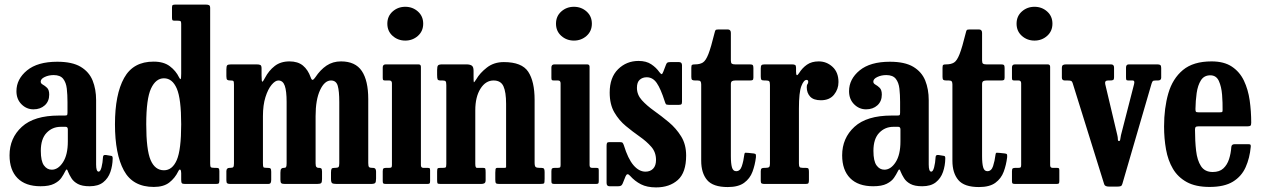

<svg xmlns="http://www.w3.org/2000/svg" viewBox="-20 -800 5484 835"><path d="M21.5 -124.5Q21.5 -199.5 75 -248.5Q128.5 -297.5 236.5 -297.5H260.5Q269.5 -297.5 271.5 -299.5Q273.5 -301.5 273.5 -310.5V-356.5Q273.5 -388 270.5 -414.5Q267.5 -441 254.8 -457.2Q242 -473.5 213.5 -473.5Q192 -473.5 174.5 -465.2Q157 -457 157 -445Q157 -437 166.2 -432Q175.5 -427 184.8 -418Q194 -409 194 -388.5Q194 -359.5 174.8 -342Q155.5 -324.5 125.5 -324.5Q95.5 -324.5 73.5 -346.5Q51.5 -368.5 51.5 -403.5Q51.5 -456 97.5 -493.8Q143.5 -531.5 229 -531.5Q294 -531.5 330.8 -509.5Q367.5 -487.5 382.8 -449.8Q398 -412 398 -364.5V-84.5Q398 -53.5 409 -53.5Q416.5 -53.5 421.5 -72.5Q426.5 -91.5 428 -117.5Q428.5 -127.5 440.5 -126L464.5 -122Q470.5 -121.5 470 -110Q469.5 -79.5 460 -52Q450.5 -24.5 428.8 -7.2Q407 10 370 10H369.5Q337 10 318.5 0Q300 -10 290.8 -24.8Q281.5 -39.5 276 -53Q273.5 -61.5 270.5 -62.8Q267.5 -64 262.5 -53Q257 -41.5 246.8 -26.5Q236.5 -11.5 215.2 -0.8Q194 10 156.5 10Q91 10 56.2 -25.2Q21.5 -60.5 21.5 -124.5ZM157.5 -144Q157.5 -99.5 171 -80.8Q184.5 -62 205 -62Q233 -62 254 -94.5Q275 -127 275 -185V-237Q275 -248.5 265.5 -248.5H244.5Q207.5 -248.5 182.5 -222.2Q157.5 -196 157.5 -144Z M480 -259.5Q480 -389.5 519.8 -461Q559.5 -532.5 648.5 -532Q692 -532 718.5 -512Q745 -492 758.5 -464Q763.5 -453.5 765.8 -456.5Q768 -459.5 768 -479.5V-696.5Q768 -706 765 -708Q762 -710 752.5 -710H739.5Q731.5 -710 729.8 -712.8Q728 -715.5 728 -723.5V-767.5Q728 -776 731.2 -778Q734.5 -780 742.5 -780H875Q884.5 -780 889.2 -777.5Q894 -775 894 -765V-88Q894 -76 897 -73Q900 -70 912.5 -70H919Q928 -70 931 -67.8Q934 -65.5 934 -56V-15.5Q934 -5.5 931.5 -2.8Q929 0 919 0H784.5Q773.5 0 770.8 -3.5Q768 -7 768 -18V-47Q768 -58.5 764.2 -62Q760.5 -65.5 755 -54.5Q741 -25.5 716.2 -6.2Q691.5 13 649 13Q557.5 13 518.8 -58.5Q480 -130 480 -259.5ZM616 -259.5Q616 -148.5 635 -104Q654 -59.5 693 -59.5Q729.5 -59.5 748.8 -104Q768 -148.5 768 -259.5Q768 -370.5 748.8 -415Q729.5 -459.5 693 -459.5Q657.5 -459.5 636.8 -415Q616 -370.5 616 -259.5Z M964.5 -16V-55.5Q964.5 -70 978.5 -70H981.5Q991.5 -70 994.5 -73.5Q997.5 -77 997.5 -89.5V-432Q997.5 -444.5 995.2 -447.2Q993 -450 984.5 -450H981.5Q972 -450 968.2 -453Q964.5 -456 964.5 -468.5V-498Q964.5 -512 968 -516Q971.5 -520 985 -520H1096Q1107.5 -520 1112.5 -517.2Q1117.5 -514.5 1117.5 -502.5V-472Q1117.5 -443.5 1121 -444.8Q1124.5 -446 1132.5 -461.5Q1149 -493 1174.8 -513Q1200.5 -533 1239 -533Q1275.5 -533 1297.5 -514.8Q1319.5 -496.5 1331 -464Q1335.5 -451 1340.2 -452.8Q1345 -454.5 1351.5 -464Q1373 -496.5 1400.2 -514.8Q1427.5 -533 1463 -533Q1525.5 -533 1553.5 -491.2Q1581.5 -449.5 1581.5 -369V-91Q1581.5 -77.5 1584.8 -73.8Q1588 -70 1598 -70H1602.5Q1615.5 -70 1615.5 -54V-24Q1615.5 -8.5 1611.5 -4.2Q1607.5 0 1592.5 0H1445Q1430 0 1424.8 -3.2Q1419.5 -6.5 1419.5 -22V-49.5Q1419.5 -61.5 1422 -65.8Q1424.5 -70 1434.5 -70H1437Q1448 -70 1451.8 -73.2Q1455.5 -76.5 1455.5 -89.5V-356.5Q1455.5 -404 1448.8 -427Q1442 -450 1419.5 -450Q1391.5 -450 1372 -408.2Q1352.5 -366.5 1352.5 -295V-89.5Q1352.5 -77.5 1356 -73.8Q1359.5 -70 1364.5 -70H1368.5Q1372.5 -70 1376.5 -67.8Q1380.5 -65.5 1380.5 -54V-21Q1380.5 -8 1376.8 -4Q1373 0 1359 0H1219Q1207.5 0 1203.5 -3.2Q1199.5 -6.5 1199.5 -18.5V-49Q1199.5 -62 1203.2 -66Q1207 -70 1214 -70H1215.5Q1222 -70 1224.2 -73.8Q1226.5 -77.5 1226.5 -90V-356.5Q1226.5 -404 1218.5 -427Q1210.5 -450 1190.5 -450Q1177 -450 1161.2 -431.2Q1145.5 -412.5 1134.5 -377.8Q1123.5 -343 1123.5 -295V-91.5Q1123.5 -76.5 1125.5 -73.2Q1127.5 -70 1140.5 -70H1144Q1153.5 -70 1156.5 -67Q1159.5 -64 1159.5 -53V-18.5Q1159.5 -10 1157.2 -5Q1155 0 1145.5 0H981.5Q972 0 968.2 -2.8Q964.5 -5.5 964.5 -16Z M1664.5 -697Q1664.5 -729.5 1687.5 -750Q1710.5 -770.5 1742.5 -770.5Q1774.5 -770.5 1797.5 -750Q1820.5 -729.5 1820.5 -697Q1820.5 -664.5 1797.5 -644Q1774.5 -623.5 1742.5 -623.5Q1710.5 -623.5 1687.5 -644Q1664.5 -664.5 1664.5 -697ZM1673.5 -450H1656Q1648.5 -450 1646.5 -452Q1644.5 -454 1644.5 -461.5V-506.5Q1644.5 -520 1657.5 -520H1800Q1810.5 -520 1810.5 -509.5V-82Q1810.5 -70 1821 -70H1838Q1845.5 -70 1848 -68.5Q1850.5 -67 1850.5 -59.5V-13Q1850.5 -5 1848.5 -2.5Q1846.5 0 1838 0H1659Q1650.5 0 1647.5 -2Q1644.5 -4 1644.5 -12V-55Q1644.5 -65 1647.8 -67.5Q1651 -70 1660 -70H1672.5Q1680.5 -70 1682.5 -72.5Q1684.5 -75 1684.5 -83V-437.5Q1684.5 -450 1673.5 -450Z M1905 -450H1896.5Q1885.5 -450 1883.2 -454.8Q1881 -459.5 1881 -474.5V-495.5Q1881 -511 1885 -515.5Q1889 -520 1903 -520H2009Q2023 -520 2031.2 -515Q2039.5 -510 2039.5 -492V-470Q2039.5 -446.5 2040.5 -443Q2041.5 -439.5 2051.5 -455.5Q2067 -482.5 2097.5 -506.2Q2128 -530 2171 -530Q2249.5 -530 2277.2 -488Q2305 -446 2305 -365.5V-92.5Q2305 -77.5 2309.5 -73.8Q2314 -70 2326 -70H2333Q2343 -70 2345.8 -66.2Q2348.5 -62.5 2348.5 -52V-22.5Q2348.5 -5.5 2346 -2.8Q2343.5 0 2327 0H2151.5Q2140 0 2137 -3.2Q2134 -6.5 2134 -18.5V-49Q2134 -57.5 2135 -63.8Q2136 -70 2143 -70H2174.5Q2181 -70 2181 -73.5Q2181 -77 2181 -91V-348.5Q2181 -399.5 2169.5 -424.8Q2158 -450 2126.5 -450Q2092 -450 2069.5 -414.2Q2047 -378.5 2047 -320V-88Q2047 -70 2053.5 -70H2081Q2089 -70 2090.5 -66.5Q2092 -63 2092 -50V-16.5Q2092 -6.5 2087 -3.2Q2082 0 2072.5 0H1897Q1884.5 0 1882.8 -2.8Q1881 -5.5 1881 -18V-53Q1881 -65 1883.2 -67.5Q1885.5 -70 1897.5 -70H1906Q1914.5 -70 1917.8 -71.8Q1921 -73.5 1921 -87V-429.5Q1921 -443 1917.8 -446.5Q1914.5 -450 1905 -450Z M2398 -697Q2398 -729.5 2421 -750Q2444 -770.5 2476 -770.5Q2508 -770.5 2531 -750Q2554 -729.5 2554 -697Q2554 -664.5 2531 -644Q2508 -623.5 2476 -623.5Q2444 -623.5 2421 -644Q2398 -664.5 2398 -697ZM2407 -450H2389.5Q2382 -450 2380 -452Q2378 -454 2378 -461.5V-506.5Q2378 -520 2391 -520H2533.5Q2544 -520 2544 -509.5V-82Q2544 -70 2554.5 -70H2571.5Q2579 -70 2581.5 -68.5Q2584 -67 2584 -59.5V-13Q2584 -5 2582 -2.5Q2580 0 2571.5 0H2392.5Q2384 0 2381 -2Q2378 -4 2378 -12V-55Q2378 -65 2381.2 -67.5Q2384.5 -70 2393.5 -70H2406Q2414 -70 2416 -72.5Q2418 -75 2418 -83V-437.5Q2418 -450 2407 -450Z M2871 -359Q2853.5 -414 2836.2 -439Q2819 -464 2792.5 -464Q2774.5 -464 2762.2 -453.2Q2750 -442.5 2750 -418Q2750 -388 2771.5 -364.2Q2793 -340.5 2825 -317.8Q2857 -295 2888.8 -268.5Q2920.5 -242 2942.2 -207Q2964 -172 2964 -123.5Q2964 -49.5 2927.8 -17.2Q2891.5 15 2833 15Q2794 15 2767.5 1.5Q2741 -12 2720 -35.5Q2707.5 -50 2700.5 -33L2688 -2Q2685.5 4 2681.5 7Q2677.5 10 2668.5 10H2630.5Q2618 10 2618 -4.5V-166Q2618 -175 2620.2 -178.5Q2622.5 -182 2631 -182H2675Q2685 -182 2687.8 -178.8Q2690.5 -175.5 2693 -168.5Q2711 -109.5 2735 -81.5Q2759 -53.5 2787 -53.5Q2808 -53.5 2820.5 -66.5Q2833 -79.5 2833 -104.5Q2833 -138 2812.5 -161.5Q2792 -185 2762 -206Q2732 -227 2702 -251.8Q2672 -276.5 2651.8 -311.2Q2631.5 -346 2631.5 -397.5Q2631.5 -463 2668 -499Q2704.5 -535 2757 -535Q2790.5 -535 2812.2 -520.5Q2834 -506 2847.5 -486.5Q2854 -478 2857.2 -477.5Q2860.5 -477 2865 -489L2876.5 -519Q2879 -525.5 2882.5 -527.8Q2886 -530 2896 -530H2933Q2946 -530 2946 -516V-357.5Q2946 -349 2943.2 -346.5Q2940.5 -344 2932 -344H2889Q2878 -344 2875.8 -347.5Q2873.5 -351 2871 -359Z M3267.5 -116Q3263.5 -82.5 3252.5 -53Q3241.5 -23.5 3216.2 -5Q3191 13.5 3145 13.5Q3081 13.5 3055.2 -17Q3029.5 -47.5 3029.5 -101V-432.5Q3029.5 -442 3026.5 -446Q3023.5 -450 3014 -450H3003.5Q2993.5 -450 2990 -452.8Q2986.5 -455.5 2986.5 -465.5V-505Q2986.5 -515.5 2989.5 -517.8Q2992.5 -520 3002.5 -520Q3023.5 -520 3036.5 -528Q3049.5 -536 3060.8 -564.8Q3072 -593.5 3087.5 -656.5Q3089.5 -665.5 3091.8 -668.8Q3094 -672 3106 -672H3144.5Q3158.5 -672 3158.5 -657V-537Q3158.5 -526 3162.8 -523Q3167 -520 3177 -520H3241.5Q3250.5 -520 3253.5 -517Q3256.5 -514 3256.5 -504.5V-462.5Q3256.5 -454 3253 -452Q3249.5 -450 3241 -450H3178Q3168.5 -450 3163.5 -447Q3158.5 -444 3158.5 -433.5V-121Q3158.5 -89 3163.2 -72.2Q3168 -55.5 3181.5 -55.5Q3199 -55.5 3206.2 -77.5Q3213.5 -99.5 3217 -127.5Q3218 -136 3222.5 -135.8Q3227 -135.5 3235.5 -135L3258.5 -132.5Q3266 -131.5 3267 -127.8Q3268 -124 3267.5 -116Z M3328.5 -430.5Q3328.5 -442.5 3325.5 -446.2Q3322.5 -450 3311 -450H3304.5Q3293.5 -450 3291 -453.5Q3288.5 -457 3288.5 -468V-502Q3288.5 -512.5 3291.5 -516.2Q3294.5 -520 3305.5 -520H3424.5Q3433.5 -520 3437.8 -517.5Q3442 -515 3442 -505.5V-488.5Q3442 -461.5 3455 -482Q3469 -504.5 3489.5 -518.8Q3510 -533 3540.5 -533Q3575 -533 3600.8 -509.2Q3626.5 -485.5 3626.5 -443Q3626.5 -412 3607 -388Q3587.5 -364 3550 -364Q3518 -364 3503.2 -380Q3488.5 -396 3488.5 -421Q3488.5 -430.5 3491.8 -434.2Q3495 -438 3495 -444.5Q3495 -452.5 3487.5 -452.5Q3475.5 -452.5 3465 -425.5Q3454.5 -398.5 3454.5 -328V-89.5Q3454.5 -78 3457.2 -74Q3460 -70 3471.5 -70H3484.5Q3494 -70 3496 -66.2Q3498 -62.5 3498 -53V-17Q3498 -7 3495.8 -3.5Q3493.5 0 3484 0H3305Q3296.5 0 3292.5 -2.2Q3288.5 -4.5 3288.5 -13V-55.5Q3288.5 -64.5 3292 -67.2Q3295.5 -70 3304 -70H3308.5Q3320.5 -70 3324.5 -73.2Q3328.5 -76.5 3328.5 -87.5Z M3642.5 -124.5Q3642.5 -199.5 3696 -248.5Q3749.5 -297.5 3857.5 -297.5H3881.5Q3890.5 -297.5 3892.5 -299.5Q3894.5 -301.5 3894.5 -310.5V-356.5Q3894.5 -388 3891.5 -414.5Q3888.5 -441 3875.8 -457.2Q3863 -473.5 3834.5 -473.5Q3813 -473.5 3795.5 -465.2Q3778 -457 3778 -445Q3778 -437 3787.2 -432Q3796.5 -427 3805.8 -418Q3815 -409 3815 -388.5Q3815 -359.5 3795.8 -342Q3776.5 -324.5 3746.5 -324.5Q3716.5 -324.5 3694.5 -346.5Q3672.5 -368.5 3672.5 -403.5Q3672.5 -456 3718.5 -493.8Q3764.5 -531.5 3850 -531.5Q3915 -531.5 3951.8 -509.5Q3988.5 -487.5 4003.8 -449.8Q4019 -412 4019 -364.5V-84.5Q4019 -53.5 4030 -53.5Q4037.5 -53.5 4042.5 -72.5Q4047.5 -91.5 4049 -117.5Q4049.5 -127.5 4061.5 -126L4085.5 -122Q4091.5 -121.5 4091 -110Q4090.5 -79.5 4081 -52Q4071.5 -24.5 4049.8 -7.2Q4028 10 3991 10H3990.5Q3958 10 3939.5 0Q3921 -10 3911.8 -24.8Q3902.5 -39.5 3897 -53Q3894.5 -61.5 3891.5 -62.8Q3888.5 -64 3883.5 -53Q3878 -41.5 3867.8 -26.5Q3857.5 -11.5 3836.2 -0.8Q3815 10 3777.5 10Q3712 10 3677.2 -25.2Q3642.5 -60.5 3642.5 -124.5ZM3778.5 -144Q3778.5 -99.5 3792 -80.8Q3805.5 -62 3826 -62Q3854 -62 3875 -94.5Q3896 -127 3896 -185V-237Q3896 -248.5 3886.5 -248.5H3865.5Q3828.5 -248.5 3803.5 -222.2Q3778.5 -196 3778.5 -144Z M4360 -116Q4356 -82.5 4345 -53Q4334 -23.5 4308.8 -5Q4283.5 13.5 4237.5 13.5Q4173.5 13.5 4147.8 -17Q4122 -47.5 4122 -101V-432.5Q4122 -442 4119 -446Q4116 -450 4106.5 -450H4096Q4086 -450 4082.5 -452.8Q4079 -455.5 4079 -465.5V-505Q4079 -515.5 4082 -517.8Q4085 -520 4095 -520Q4116 -520 4129 -528Q4142 -536 4153.2 -564.8Q4164.5 -593.5 4180 -656.5Q4182 -665.5 4184.2 -668.8Q4186.5 -672 4198.5 -672H4237Q4251 -672 4251 -657V-537Q4251 -526 4255.2 -523Q4259.5 -520 4269.5 -520H4334Q4343 -520 4346 -517Q4349 -514 4349 -504.5V-462.5Q4349 -454 4345.5 -452Q4342 -450 4333.5 -450H4270.5Q4261 -450 4256 -447Q4251 -444 4251 -433.5V-121Q4251 -89 4255.8 -72.2Q4260.5 -55.5 4274 -55.5Q4291.5 -55.5 4298.8 -77.5Q4306 -99.5 4309.5 -127.5Q4310.5 -136 4315 -135.8Q4319.5 -135.5 4328 -135L4351 -132.5Q4358.5 -131.5 4359.5 -127.8Q4360.5 -124 4360 -116Z M4401 -697Q4401 -729.5 4424 -750Q4447 -770.5 4479 -770.5Q4511 -770.5 4534 -750Q4557 -729.5 4557 -697Q4557 -664.5 4534 -644Q4511 -623.5 4479 -623.5Q4447 -623.5 4424 -644Q4401 -664.5 4401 -697ZM4410 -450H4392.5Q4385 -450 4383 -452Q4381 -454 4381 -461.5V-506.5Q4381 -520 4394 -520H4536.5Q4547 -520 4547 -509.5V-82Q4547 -70 4557.5 -70H4574.5Q4582 -70 4584.5 -68.5Q4587 -67 4587 -59.5V-13Q4587 -5 4585 -2.5Q4583 0 4574.5 0H4395.5Q4387 0 4384 -2Q4381 -4 4381 -12V-55Q4381 -65 4384.2 -67.5Q4387.5 -70 4396.5 -70H4409Q4417 -70 4419 -72.5Q4421 -75 4421 -83V-437.5Q4421 -450 4410 -450Z M4855 -212 4912 -434Q4916 -450 4906.5 -450H4887.5Q4879.5 -450 4878.2 -453.2Q4877 -456.5 4877 -464.5V-506Q4877 -520 4889 -520H5013.5Q5022.5 -520 5026.2 -517Q5030 -514 5030 -504.5V-462Q5030 -450 5015.5 -450H5006.5Q4995.5 -450 4993 -446.8Q4990.5 -443.5 4988 -436L4861 0Q4859 7.5 4854 9.5Q4849 11.5 4838.5 11.5H4803Q4785 11.5 4782 1L4644.5 -440Q4642 -447 4637 -448.5Q4632 -450 4622 -450H4611Q4598 -450 4598 -462.5V-503.5Q4598 -514 4602.5 -517Q4607 -520 4616.5 -520H4812Q4825 -520 4825 -506V-465Q4825 -454 4820.8 -452Q4816.5 -450 4805.5 -450H4798.5Q4783.5 -450 4786.5 -434.5L4839 -213Q4841.5 -203 4841.5 -194.8Q4841.5 -186.5 4846.5 -186.5Q4851 -186.5 4852 -194.5Q4853 -202.5 4855 -212Z M5042.5 -250Q5042.5 -330 5061 -394Q5079.5 -458 5124.5 -495.5Q5169.5 -533 5249 -533Q5303.5 -533 5337.5 -510.2Q5371.5 -487.5 5389.8 -449.2Q5408 -411 5414.8 -363.5Q5421.5 -316 5421.5 -266.5Q5421.5 -256 5418 -253.2Q5414.5 -250.5 5404 -250.5H5192Q5183 -250.5 5180 -247.5Q5177 -244.5 5177 -236Q5177 -186.5 5181.8 -144.8Q5186.5 -103 5203 -77.5Q5219.5 -52 5254 -52Q5283.5 -52 5300.2 -67.5Q5317 -83 5325 -107.8Q5333 -132.5 5335 -161Q5336 -173 5350 -173H5408Q5416.5 -173 5418.2 -170.5Q5420 -168 5419.5 -162Q5415 -112.5 5397.2 -72.8Q5379.5 -33 5342 -10Q5304.5 13 5240.5 13Q5180 13 5141.2 -8.2Q5102.5 -29.5 5081 -66Q5059.5 -102.5 5051 -150Q5042.5 -197.5 5042.5 -250ZM5193 -311.5H5283Q5293 -311.5 5295 -313Q5297 -314.5 5297 -321Q5297.5 -352.5 5294.8 -387.8Q5292 -423 5280.8 -447.8Q5269.5 -472.5 5243.5 -472.5Q5216.5 -472.5 5202.8 -450.8Q5189 -429 5184.2 -395.2Q5179.5 -361.5 5179 -326Q5179 -317.5 5180.8 -314.5Q5182.5 -311.5 5193 -311.5Z"/></svg>

Font: Besley* Condensed Semi
Style: Regular
Weight: 600
Width: 3
Designer: Owen Earl
Foundry: indestructible type*
Version: Version 3.000; ttfautohint (v1.8.3)